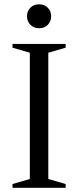

<svg xmlns="http://www.w3.org/2000/svg" viewBox="-20 -894 372 914"><path d="M292.5 -18V0H39.5V-18L122 -42V-643L39.5 -667V-685H292.5V-667L210 -643V-42ZM166 -759.5Q140.5 -759.5 124.5 -776.2Q108.5 -793 108.5 -816.5Q108.5 -840.5 124.5 -857Q140.5 -873.5 166 -873.5Q192 -873.5 207.8 -857Q223.5 -840.5 223.5 -816.5Q223.5 -793 207.8 -776.2Q192 -759.5 166 -759.5Z"/></svg>

Font: Newsreader 36pt
Style: Regular
Weight: 400
Designer: Hugues Gentile
Foundry: Production Type
Version: Version 1.003